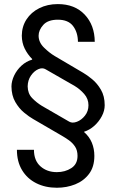

<svg xmlns="http://www.w3.org/2000/svg" viewBox="-20 -757 560 925"><path d="M436.5 -555.7H355.5Q355 -601.6 331.8 -631.8Q308.6 -662.1 258.8 -662.1Q210.9 -662.1 188.5 -637Q166 -611.8 166 -585Q166 -553.2 191.9 -527.8Q217.8 -502.4 243.2 -487.3L380.9 -406.2Q399.4 -395.5 423.6 -375.7Q447.8 -356 466.1 -325Q484.4 -293.9 484.4 -250Q484.4 -223.6 470.7 -197.5Q457 -171.4 434.6 -151.1Q412.1 -130.9 384.8 -122.1V-121.1Q410.6 -98.6 422.6 -69.3Q434.6 -40 434.6 -5.9Q434.6 46.9 408.9 80.8Q383.3 114.7 342.3 131.1Q301.3 147.5 253.9 147.5Q198.2 147.5 154.5 125.5Q110.8 103.5 86.2 62.5Q61.5 21.5 61.5 -35.2H143.6Q143.6 16.6 175 44.4Q206.5 72.3 253.9 72.3Q293.5 72.3 323.5 53Q353.5 33.7 353.5 -5.9Q353.5 -32.7 341.6 -50.8Q329.6 -68.8 312 -81.3Q294.4 -93.8 277.3 -103.5L139.6 -183.6Q120.6 -194.3 96.2 -214.4Q71.8 -234.4 53.7 -265.6Q35.6 -296.9 35.2 -340.8Q35.6 -366.7 48.3 -393.3Q61 -419.9 83.5 -440.7Q106 -461.4 134.8 -469.7V-472.7Q112.3 -495.6 98.9 -523.2Q85.4 -550.8 85 -585Q85.4 -629.4 107.7 -663.6Q129.9 -697.8 169.2 -717.5Q208.5 -737.3 258.8 -737.3Q340.3 -737.3 388.2 -686.5Q436 -635.7 436.5 -555.7ZM406.2 -250Q406.2 -280.8 385.7 -304.2Q365.2 -327.6 339.8 -342.8L200.2 -422.9Q184.6 -432.6 164.3 -423.6Q144 -414.6 128.9 -392.6Q113.8 -370.6 113.3 -340.8Q113.8 -306.6 134.5 -284.9Q155.3 -263.2 181.6 -247.1L313.5 -170.9Q328.6 -162.1 350.6 -170.4Q372.6 -178.7 389.4 -200Q406.2 -221.2 406.2 -250Z"/></svg>

Font: Inter Display
Style: Regular
Weight: 400
Designer: Rasmus Andersson
Foundry: rsms
Version: Version 4.000;git-37864ae